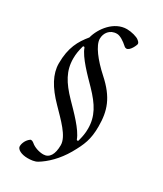

<svg xmlns="http://www.w3.org/2000/svg" viewBox="-198 -715 795 937"><g transform="rotate(30 200.0 -246.0)"><path d="M229 -640C158 -640 105 -571 90 -513C52 -467 24 -418 24 -329C24 -270 56 -212 118 -149C170 -95 232 -38 232 12C232 64 214 94 180 94C157 94 128 85 111 70C106 66 96 59 89 64C66 81 61 107 61 116C61 134 88 148 123 148C141 148 162 146 177 137C217 113 262 70 296 11C330 -49 346 -86 346 -159C346 -247 325 -310 241 -385C182 -438 137 -496 137 -533C137 -565 158 -596 198 -596C216 -596 240 -580 260 -562C264 -558 269 -556 273 -556C294 -556 311 -599 311 -603C311 -611 305 -616 299 -621C288 -631 254 -640 229 -640ZM217 -305C277 -243 307 -193 307 -124C307 -97 303 -78 296 -51C295 -47 288 -46 286 -51C270 -97 205 -161 163 -204C103 -266 73 -316 73 -385C73 -412 77 -431 84 -458C85 -462 92 -463 94 -458C110 -412 175 -348 217 -305Z"/></g></svg>

Font: EB Garamond 12
Style: Regular
Weight: 400
Version: Version 0.016+